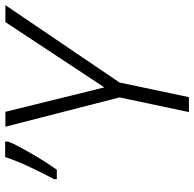

<svg xmlns="http://www.w3.org/2000/svg" viewBox="-24 -731 755 747"><g transform="rotate(-90 353.5 -357.5)"><path d="M291 0 348 -270 234 -714H292L387 -329L641 -714H707L406 -270L349 0ZM30 -525Q40 -543 52 -567Q64 -591 76 -616.5Q88 -642 98.5 -667.5Q109 -693 116 -715H176V-703Q169 -684 156 -660Q143 -636 128 -610Q113 -584 97 -559Q81 -534 67 -514H30Z"/></g></svg>

Font: Noto Sans Display Light
Style: Italic
Weight: 300
Italic angle: -12°
Designer: Monotype Design Team
Foundry: Monotype Imaging Inc.
Version: Version 2.003